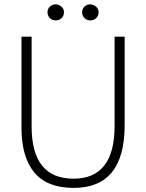

<svg xmlns="http://www.w3.org/2000/svg" viewBox="-20 -873 688 904"><path d="M326.7 11.7Q201.7 11.7 141.4 -61Q81.1 -133.8 81.1 -272V-700.2H128.9V-277.3Q128.9 -31.7 326.2 -31.7Q519.5 -31.7 519.5 -279.8V-700.2H566.9V-283.2Q566.9 11.7 326.7 11.7ZM242.2 -776.9Q226.6 -776.9 215.1 -787.6Q203.6 -798.3 203.6 -815.4Q203.6 -831.5 215.1 -842Q226.6 -852.5 241.2 -852.5Q257.3 -852.5 269.3 -841.8Q281.2 -831.1 281.2 -815.4Q281.2 -798.8 270 -787.8Q258.8 -776.9 242.2 -776.9ZM404.8 -776.9Q389.6 -776.9 378.2 -787.6Q366.7 -798.3 366.7 -815.4Q366.7 -831.5 377.9 -842Q389.2 -852.5 403.8 -852.5Q419.9 -852.5 432.1 -841.8Q444.3 -831.1 444.3 -815.4Q444.3 -798.8 432.9 -787.8Q421.4 -776.9 404.8 -776.9Z"/></svg>

Font: DavidDev Light
Style: Regular
Weight: 300
Designer: David.dev
Foundry: David.dev
Version: Version 1.001;FEAKit 1.0